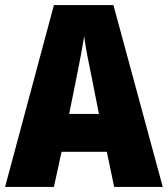

<svg xmlns="http://www.w3.org/2000/svg" viewBox="-20 -735 660 755"><path d="M429 0 400 -138H222L192 0H0L192 -715H426L620 0ZM340 -434Q332 -471 323.5 -515.5Q315 -560 311 -592Q306 -561 298 -517.5Q290 -474 282 -436L252 -287H369Z"/></svg>

Font: Noto Sans Khmer UI Condensed Black
Style: Regular
Weight: 900
Width: 3
Designer: Danh Hong and the Monotype Design Team
Foundry: Monotype Imaging Inc.
Version: Version 2.002; ttfautohint (v1.8.4.7-5d5b)